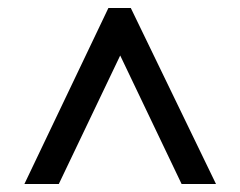

<svg xmlns="http://www.w3.org/2000/svg" viewBox="-20 -537 601 480"><path d="M41 -77 251 -517H307L520 -77H434L262 -437H299L127 -77Z"/></svg>

Font: Rokkitt Medium
Style: Regular
Weight: 500
Version: Version 3.103